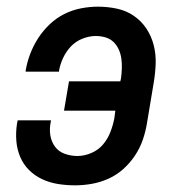

<svg xmlns="http://www.w3.org/2000/svg" viewBox="-20 -548 540 576"><path d="M205 8Q179 8 154 4Q129 0 106.5 -10.5Q84 -21 67 -38Q50 -55 40.5 -77.5Q31 -100 29 -125.5Q27 -151 31 -177L33 -187H133L132 -181Q128 -161 131 -142Q134 -123 145 -108Q156 -93 174.5 -86.5Q193 -80 212 -80Q233 -80 254 -89Q275 -98 289 -114.5Q303 -131 311 -151.5Q319 -172 323 -193L326 -216H172L187 -304H341L343 -313Q345 -328 345.5 -343Q346 -358 344 -372.5Q342 -387 336 -400Q330 -413 320 -422.5Q310 -432 296 -436Q282 -440 267 -440Q248 -440 227.5 -432Q207 -424 192.5 -408.5Q178 -393 169 -373.5Q160 -354 157 -335V-333H57V-336Q61 -361 70.5 -386Q80 -411 94.5 -433.5Q109 -456 129 -475Q149 -494 173 -506Q197 -518 223 -523Q249 -528 274 -528Q303 -528 331 -522Q359 -516 381.5 -500.5Q404 -485 419 -462.5Q434 -440 441 -413Q448 -386 447 -357Q446 -328 441 -299L421 -179Q417 -154 408.5 -129Q400 -104 385 -81.5Q370 -59 350 -41Q330 -23 305.5 -12Q281 -1 255.5 3.5Q230 8 205 8Z"/></svg>

Font: Iosevka Semibold
Style: Italic
Weight: 600
Italic angle: -9°
Monospace: yes
Designer: Belleve Invis
Foundry: Belleve Invis
Version: Version 32.5.0; ttfautohint (v1.8.4)